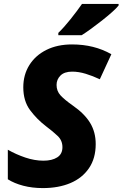

<svg xmlns="http://www.w3.org/2000/svg" viewBox="-20 -951 626 981"><path d="M199 10Q145 10 99 -2Q53 -14 20 -35V-186Q62 -162 109.5 -146Q157 -130 202 -130Q246 -130 272.5 -147Q299 -164 299 -199Q299 -233 275 -256Q251 -279 215 -306Q168 -342 133.5 -388.5Q99 -435 99 -505Q99 -569 130 -618.5Q161 -668 217 -696Q273 -724 348 -724Q405 -724 455 -711.5Q505 -699 549 -674L490 -546Q454 -563 418 -574Q382 -585 349 -585Q309 -585 289 -565Q269 -545 269 -517Q269 -486 289 -464Q309 -442 353 -411Q412 -370 440.5 -323Q469 -276 469 -215Q469 -142 434.5 -91.5Q400 -41 339.5 -15.5Q279 10 199 10ZM278 -783Q307 -811 340.5 -853Q374 -895 399 -931H586V-923Q576 -910 553 -889.5Q530 -869 501.5 -846.5Q473 -824 445.5 -804Q418 -784 397 -771H278Z"/></svg>

Font: Noto Sans ExtraBold
Style: Italic
Weight: 800
Italic angle: -12°
Designer: Monotype Design Team
Foundry: Monotype Imaging Inc.
Version: Version 2.013; ttfautohint (v1.8.4.7-5d5b)